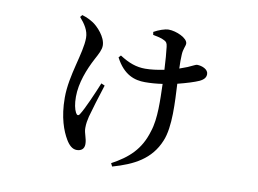

<svg xmlns="http://www.w3.org/2000/svg" viewBox="-71 -668 1143 852"><g transform="rotate(10 500.0 -242.0)"><path d="M227 -550C250 -524 269 -496 269 -463C269 -393 222 -289 222 -186C222 -96 245 -38 265 -4C279 20 295 34 314 34C335 34 348 23 348 2C348 -25 335 -44 335 -69C335 -89 338 -104 342 -121C350 -151 371 -220 387 -269L371 -276C351 -227 319 -153 302 -127C296 -116 289 -117 283 -128C275 -143 270 -167 270 -198C270 -261 296 -326 323 -377C337 -403 348 -423 348 -442C348 -481 308 -522 287 -536C271 -546 258 -553 235 -560ZM560 -528C579 -524 598 -521 612 -513C622 -508 626 -503 628 -486C631 -464 634 -423 636 -384C606 -378 576 -374 551 -374C511 -374 477 -386 435 -413L426 -403C464 -330 514 -315 560 -315C586 -315 612 -317 639 -321C641 -250 645 -165 625 -106C600 -20 549 25 475 65L482 79C577 52 651 14 687 -74C715 -140 707 -253 703 -333C743 -343 778 -354 798 -363C819 -373 826 -384 826 -398C826 -419 798 -431 775 -431C770 -431 762 -426 735 -414L700 -401C699 -424 699 -447 700 -463C701 -490 711 -503 711 -515C711 -540 658 -563 624 -563C607 -563 579 -553 558 -541Z"/></g></svg>

Font: Noto Serif HK Medium
Style: Regular
Weight: 500
Designer: Ryoko NISHIZUKA 西塚涼子 (kana & ideographs); Frank Grießhammer (Latin, Greek & Cyrillic); Wenlong ZHANG 张文龙 (bopomofo); San
Foundry: Adobe
Version: Version 2.001;hotconv 1.1.0;makeotfexe 2.6.0